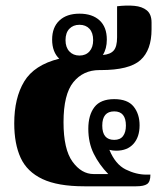

<svg xmlns="http://www.w3.org/2000/svg" viewBox="-20 -654 572 674"><path d="M276 0Q183 0 129 -25.5Q75 -51 52.5 -100Q30 -149 30 -221Q30 -310 65 -368Q100 -426 188 -448Q176 -459 169.5 -476Q163 -493 163 -515Q163 -558 188.5 -582Q214 -606 259 -606Q304 -606 329.5 -582.5Q355 -559 355 -515Q355 -483 341 -461Q367 -463 379 -476.5Q391 -490 391 -523V-632Q424 -636 451.5 -633.5Q479 -631 495.5 -617.5Q512 -604 512 -575V-551Q512 -478 473 -443Q434 -408 334 -408H329Q272 -408 237.5 -365.5Q203 -323 203 -225Q203 -130 234.5 -86.5Q266 -43 309 -43H360Q328 -76 309 -114.5Q290 -153 290 -202Q290 -250 311.5 -278Q333 -306 381 -306Q428 -306 449 -280Q470 -254 470 -214Q470 -173 448.5 -149Q427 -125 388 -125Q375 -125 364 -128Q385 -77 421.5 -59Q458 -41 494 -41H508Q508 -16 496.5 -8Q485 0 458 0ZM259 -459Q281 -459 294 -473.5Q307 -488 307 -513Q307 -539 294 -553Q281 -567 259 -567Q237 -567 223.5 -553Q210 -539 210 -513Q210 -488 223.5 -473.5Q237 -459 259 -459ZM381 -163Q402 -163 412 -176.5Q422 -190 422 -213Q422 -263 381 -263Q339 -263 339 -213Q339 -163 381 -163Z"/></svg>

Font: Noto Serif Thai Condensed Black
Style: Regular
Weight: 900
Width: 3
Designer: Monotype Design Team
Foundry: Monotype Imaging Inc.
Version: Version 2.002; ttfautohint (v1.8.4.7-5d5b)